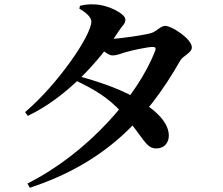

<svg xmlns="http://www.w3.org/2000/svg" viewBox="-20 -816 1040 897"><path d="M108.3 41.5 119.2 61.2C465.4 -52.8 663.1 -254.1 821.7 -532.2C835.1 -556.5 876.3 -568.8 876.3 -594.3C876.3 -634.7 781.9 -695.1 752.6 -695.1C730.3 -695.1 713 -670.3 687.6 -661.9C660.6 -652.8 534.3 -634.4 500 -634.4C485.8 -634.4 474.4 -634.9 452.2 -638.2L433.9 -602.4C460.7 -579.5 488.1 -557 504.5 -557C523.8 -557 540 -563.5 561 -570.4C589.5 -579.6 666.6 -596.1 692.5 -596.9C704.7 -597.2 710.4 -592 704.7 -577.8C622.2 -365.6 389.4 -100.5 108.3 41.5ZM712.6 -122.5C746.1 -123.3 770.1 -148.3 768.7 -185.5C765.8 -255.3 688.6 -315.2 605.9 -362.7C527.1 -406.9 421.9 -439.7 350.9 -459.2L336.4 -438.5C417.1 -399.6 486.2 -361.1 551 -288.1C652.7 -172.4 659.6 -121.1 712.6 -122.5ZM97.3 -292.3 109.9 -274.6C290.5 -360.6 445 -530.9 536.1 -672.7C553 -699.1 565.8 -703.6 565.8 -724.7C565.8 -750.6 490 -792.4 423.1 -795.4C391.2 -797 372.7 -793.6 353.5 -788.8L350.8 -775.1C383.2 -757.4 406.8 -734.5 406.8 -715.3C406.8 -650.8 250.5 -422.3 97.3 -292.3Z"/></svg>

Font: Source Han Serif CN VF
Style: Regular
Weight: 250
Designer: Ryoko NISHIZUKA 西塚涼子 (kana & ideographs); Frank Grießhammer (Latin, Greek & Cyrillic); Wenlong ZHANG 张文龙 (bopomofo); San
Foundry: Adobe
Version: Version 2.002;hotconv 1.1.0;makeotfexe 2.6.0